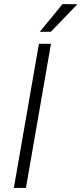

<svg xmlns="http://www.w3.org/2000/svg" viewBox="-20 -927 402 947"><path d="M48.3 0ZM107.9 0H48.3L171.9 -710.9H231.4ZM288.1 -906.7 361.8 -906.2 231 -770.5 176.3 -770Z"/></svg>

Font: Roboto Light
Style: Italic
Weight: 300
Italic angle: -12°
Designer: Google
Version: Version 2.134; 2016; ttfautohint (v1.6)